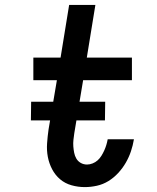

<svg xmlns="http://www.w3.org/2000/svg" viewBox="-20 -755 640 783"><path d="M326 8Q298 8 271.5 0.5Q245 -7 225 -24Q205 -41 192.5 -65Q180 -89 175 -115.5Q170 -142 172 -170.5Q174 -199 178 -227L212 -428H116V-520H227L262 -735H369L334 -520H518V-428H319L283 -212Q281 -199 279.5 -185Q278 -171 279 -158Q280 -145 282.5 -132Q285 -119 291.5 -108Q298 -97 309.5 -90.5Q321 -84 335 -84Q346 -84 357.5 -88.5Q369 -93 378 -101Q387 -109 393.5 -119.5Q400 -130 405 -141Q410 -152 413.5 -163.5Q417 -175 419 -186V-187H526V-186Q522 -162 514 -138Q506 -114 493 -91.5Q480 -69 462 -49.5Q444 -30 422 -16.5Q400 -3 375 2.5Q350 8 326 8ZM106 -264 107 -340H409L408 -264Z"/></svg>

Font: Iosevka SmBd Ex Obl
Style: Regular
Weight: 600
Width: 7
Italic angle: -9°
Monospace: yes
Designer: Belleve Invis
Foundry: Belleve Invis
Version: Version 32.5.0; ttfautohint (v1.8.4)